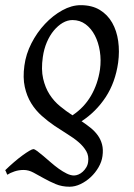

<svg xmlns="http://www.w3.org/2000/svg" viewBox="-69 -477 518 743"><path d="M96.7 -256.3Q89.8 -208 97.9 -172.9Q106 -137.7 122.8 -111.6Q139.6 -85.4 163.1 -66.2Q186.5 -46.9 211.4 -30.8Q256.3 -60.5 283 -106.2Q309.6 -151.9 317.9 -208Q322.8 -244.1 317.4 -278.6Q312 -313 298.1 -339.8Q284.2 -366.7 262.2 -383.1Q240.2 -399.4 211.4 -399.4Q192.4 -399.4 173.8 -388.7Q155.3 -377.9 139.4 -358.9Q123.5 -339.8 112.3 -313.7Q101.1 -287.6 96.7 -256.3ZM-48.8 181.6Q-32.2 165.5 -14.9 150.6Q2.4 135.7 17.8 124.5Q33.2 113.3 44.4 106.7Q55.7 100.1 60.1 100.1Q64.9 100.1 75.2 107.7Q85.4 115.2 98.6 126.5Q111.8 137.7 127.2 151.1Q142.6 164.6 158.2 175.8Q173.8 187 189.2 194.6Q204.6 202.1 217.3 202.1Q225.1 202.1 234.1 198.5Q243.2 194.8 251 187.7Q258.8 180.7 264.6 171.1Q270.5 161.6 272 149.9Q275.4 126.5 264.9 108.2Q254.4 89.8 235.8 73.7Q217.3 57.6 192.6 42.5Q168 27.3 142.3 10Q116.7 -7.3 92.8 -28.6Q68.8 -49.8 51.8 -77.4Q34.7 -105 26.9 -140.6Q19 -176.3 25.4 -223.1Q31.2 -267.6 52.7 -309.6Q74.2 -351.6 105 -384.3Q135.7 -417 171.9 -437Q208 -457 243.2 -457Q287.1 -457 317.4 -438.5Q347.7 -419.9 365.2 -388.9Q382.8 -357.9 388.4 -317.9Q394 -277.8 388.2 -234.9Q377.4 -158.2 340.1 -101.3Q302.7 -44.4 246.6 -7.8Q265.1 4.4 281.5 17.6Q297.9 30.8 309.3 46.6Q320.8 62.5 325.9 82Q331.1 101.6 327.6 127Q324.7 148.9 312.3 170.4Q299.8 191.9 282 208.5Q264.2 225.1 242.7 235.4Q221.2 245.6 200.2 245.6Q170.9 245.6 146.5 235.4Q122.1 225.1 100.8 213.1Q79.6 201.2 60.5 190.9Q41.5 180.7 22.5 180.7Q3.9 180.7 -12.9 186.3Q-29.8 191.9 -40 199.2Q-42.5 196.8 -43.7 192.6Q-44.9 188.5 -48.8 181.6Z"/></svg>

Font: GentiumAlt
Style: Italic
Weight: 400
Italic angle: -7°
Designer: J. Victor Gaultney
Version: Version 1.02; 2005; OFL release